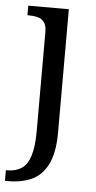

<svg xmlns="http://www.w3.org/2000/svg" viewBox="-67 -570 422 844"><g transform="rotate(5 144.0 -148.0)"><path d="M-12 240V193H-5Q31 193 56.5 176.5Q82 160 95 119.5Q108 79 108 9V-426Q108 -456 97 -470.5Q86 -485 67.5 -489.5Q49 -494 27 -494H23V-536H202V8Q202 97 176.5 148Q151 199 106.5 219.5Q62 240 4 240Z"/></g></svg>

Font: Noto Serif Armenian
Style: Regular
Weight: 400
Designer: Monotype Design Team
Foundry: Monotype Imaging Inc.
Version: Version 2.007